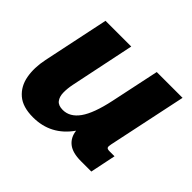

<svg xmlns="http://www.w3.org/2000/svg" viewBox="-131 -691 868 868"><g transform="rotate(45 303.5 -256.5)"><path d="M169.4 13.2Q103.5 13.2 67.9 -17.3Q32.2 -47.9 22.9 -98.6Q13.7 -149.4 26.4 -210.4L92.8 -527.3H257.3L192.9 -217.3Q187 -188 187.5 -162.6Q188 -137.2 200.2 -121.3Q212.4 -105.5 241.2 -105.5Q286.1 -105.5 318.1 -150.1Q350.1 -194.8 371.1 -293.9L420.4 -527.3H585.4L505.9 -149.9Q502.4 -134.3 505.6 -128.7Q508.8 -123 522.5 -123H554.7L529.3 0H462.4Q409.2 0 381.8 -21.7Q354.5 -43.5 350.1 -82Q283.2 13.2 169.4 13.2Z"/></g></svg>

Font: Schibsted Grotesk ExtraBold
Style: Italic
Weight: 800
Italic angle: -12°
Designer: Bakken & Baeck AS, Henrik Kongsvoll
Foundry: Schibsted ASA
Version: Version 1.100; ttfautohint (v1.8.4.7-5d5b);gftools[0.9.25]